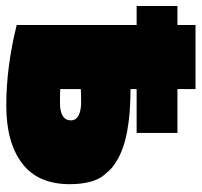

<svg xmlns="http://www.w3.org/2000/svg" viewBox="-56 -580 657 626"><g transform="rotate(90 273.0 -267.5)"><path d="M42 -517V-576H251V-517H394V-384H251V-364Q413 -364 485 -319Q500 -310 508.5 -302.5Q517 -295 531.5 -277.5Q546 -260 553.5 -231.5Q561 -203 561 -166Q561 -62 493 -10.5Q425 41 305 41Q178 41 42 7V-384H-20V-517ZM295 -134Q353 -134 353 -170Q353 -200 300 -203Q260 -203 251 -202V-135Q264 -134 295 -134Z"/></g></svg>

Font: Repo
Style: ExtraBlack
Weight: 1000
Designer: Stefan Peev
Foundry: Context Ltd
Version: Version 001.000